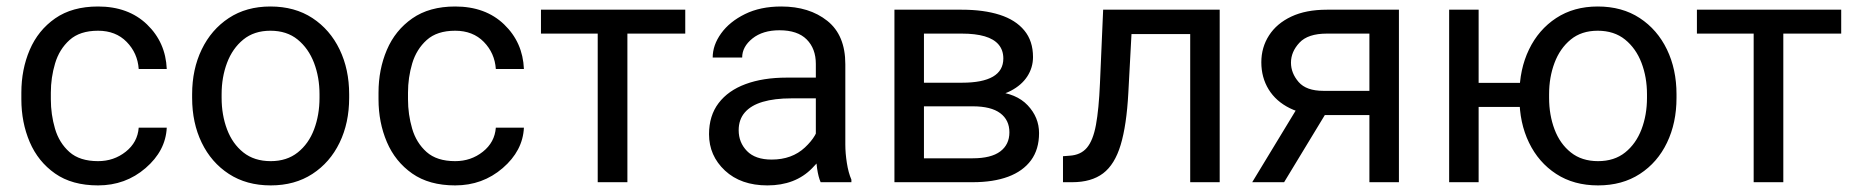

<svg xmlns="http://www.w3.org/2000/svg" viewBox="-20 -558 5678 588"><path d="M280.3 -64.5Q328.6 -64.5 365 -93.3Q401.4 -122.1 404.8 -167H490.7Q487.3 -96.2 425.8 -43.2Q364.3 9.8 280.3 9.8Q200.7 9.8 148.7 -26.6Q96.7 -63 71 -123Q45.4 -183.1 45.4 -253.9V-274.4Q45.4 -345.2 71 -405.3Q96.7 -465.3 148.9 -501.7Q201.2 -538.1 280.3 -538.1Q373 -538.1 430.2 -483.2Q487.3 -428.2 490.7 -346.7H404.8Q401.4 -395.5 367.9 -429.7Q334.5 -463.9 280.3 -463.9Q224.6 -463.9 193.1 -435.5Q161.6 -407.2 148.7 -363.8Q135.7 -320.3 135.7 -274.4V-253.9Q135.7 -207.5 148.4 -164.1Q161.1 -120.6 192.6 -92.5Q224.1 -64.5 280.3 -64.5Z M568.4 -258.3V-269.5Q568.4 -345.7 597.7 -406.5Q627 -467.3 680.7 -502.7Q734.4 -538.1 808.1 -538.1Q882.8 -538.1 936.8 -502.7Q990.7 -467.3 1020 -406.5Q1049.3 -345.7 1049.3 -269.5V-258.3Q1049.3 -181.6 1020 -121.1Q990.7 -60.5 936.8 -25.4Q882.8 9.8 809.1 9.8Q734.9 9.8 680.9 -25.4Q627 -60.5 597.7 -121.1Q568.4 -181.6 568.4 -258.3ZM658.7 -269.5V-258.3Q658.7 -206.1 675.3 -161.9Q691.9 -117.7 725.3 -91.1Q758.8 -64.5 809.1 -64.5Q858.4 -64.5 891.8 -91.1Q925.3 -117.7 941.9 -161.9Q958.5 -206.1 958.5 -258.3V-269.5Q958.5 -321.3 941.7 -365.5Q924.8 -409.7 891.6 -436.8Q858.4 -463.9 808.1 -463.9Q758.3 -463.9 725.1 -436.8Q691.9 -409.7 675.3 -365.5Q658.7 -321.3 658.7 -269.5Z M1374 -64.5Q1422.4 -64.5 1458.7 -93.3Q1495.1 -122.1 1498.5 -167H1584.5Q1581.1 -96.2 1519.5 -43.2Q1458 9.8 1374 9.8Q1294.4 9.8 1242.4 -26.6Q1190.4 -63 1164.8 -123Q1139.2 -183.1 1139.2 -253.9V-274.4Q1139.2 -345.2 1164.8 -405.3Q1190.4 -465.3 1242.7 -501.7Q1294.9 -538.1 1374 -538.1Q1466.8 -538.1 1523.9 -483.2Q1581.1 -428.2 1584.5 -346.7H1498.5Q1495.1 -395.5 1461.7 -429.7Q1428.2 -463.9 1374 -463.9Q1318.4 -463.9 1286.9 -435.5Q1255.4 -407.2 1242.4 -363.8Q1229.5 -320.3 1229.5 -274.4V-253.9Q1229.5 -207.5 1242.2 -164.1Q1254.9 -120.6 1286.4 -92.5Q1317.9 -64.5 1374 -64.5Z M1901.4 -528.3V0H1810.5V-528.3ZM2078.6 -528.3V-455.1H1636.7V-528.3Z M2478.5 -90.3V-362.3Q2478.5 -409.2 2450.4 -437.3Q2422.4 -465.3 2367.2 -465.3Q2315.9 -465.3 2284.4 -440.2Q2252.9 -415 2252.9 -381.8H2162.6Q2162.6 -419.9 2188.5 -455.8Q2214.4 -491.7 2261.5 -514.9Q2308.6 -538.1 2372.6 -538.1Q2458.5 -538.1 2513.7 -494.1Q2568.8 -450.2 2568.8 -361.3V-115.2Q2568.8 -88.9 2573.5 -59.1Q2578.1 -29.3 2587.4 -7.8V0H2493.2Q2486.3 -15.6 2482.4 -41.7Q2478.5 -67.9 2478.5 -90.3ZM2494.1 -320.3 2495.1 -256.8H2403.8Q2352.1 -256.8 2315.9 -246.1Q2279.8 -235.4 2261 -213.6Q2242.2 -191.9 2242.2 -159.2Q2242.2 -121.6 2267.6 -95.5Q2293 -69.3 2343.3 -69.3Q2405.3 -69.3 2445.1 -106.4Q2484.9 -143.6 2487.3 -179.2L2525.9 -135.7Q2518.6 -95.2 2467 -42.7Q2415.5 9.8 2330.1 9.8Q2249 9.8 2200.2 -35.6Q2151.4 -81.1 2151.4 -147Q2151.4 -203.6 2180.7 -242.2Q2210 -280.8 2263.4 -300.5Q2316.9 -320.3 2389.2 -320.3Z M2959 -232.4H2785.6L2784.7 -304.7H2926.3Q2988.8 -304.7 3020.8 -323.2Q3052.7 -341.8 3052.7 -378.9Q3052.7 -404.3 3038.3 -421.4Q3023.9 -438.5 2995.6 -446.8Q2967.3 -455.1 2925.3 -455.1H2809.6V0H2719.2V-528.3H2925.3Q2992.7 -528.3 3041.5 -512.7Q3090.3 -497.1 3116.9 -464.8Q3143.6 -432.6 3143.6 -383.3Q3143.6 -351.1 3126.2 -324.2Q3108.9 -297.4 3075.7 -280Q3042.5 -262.7 2994.1 -259.3ZM2959 0H2752.9L2797.9 -73.2H2959Q3015.1 -73.2 3043.2 -94.2Q3071.3 -115.2 3071.3 -152.8Q3071.3 -190.4 3043.2 -211.4Q3015.1 -232.4 2959 -232.4H2821.8L2822.8 -304.7H2994.1L3026.9 -277.3Q3092.3 -272.5 3127.2 -235.6Q3162.1 -198.7 3162.1 -150.4Q3162.1 -100.6 3137.5 -67.1Q3112.8 -33.7 3067.4 -16.8Q3022 0 2959 0Z M3635.7 -528.3V-453.6H3380.4V-528.3ZM3715.3 -528.3V0H3625V-528.3ZM3358.4 -528.3H3449.2L3435.5 -273.4Q3430.2 -174.8 3412.1 -114.5Q3394 -54.2 3358.2 -27.1Q3322.3 0 3263.7 0H3235.4V-79.6L3254.9 -81.1Q3289.6 -83 3308.6 -105.5Q3327.6 -127.9 3336.4 -175.8Q3345.2 -223.6 3348.6 -302.2Z M3967.8 -252H4065.4L3912.6 0H3814.9ZM4043.5 -528.3H4264.2V0H4173.8V-455.1H4043.5Q3985.4 -455.1 3959.5 -427.2Q3933.6 -399.4 3933.6 -366.2Q3933.6 -334 3957 -306.9Q3980.5 -279.8 4032.7 -279.8H4198.2V-205.6H4032.7Q3972.7 -205.6 3930.2 -226.6Q3887.7 -247.6 3865.2 -284.2Q3842.8 -320.8 3842.8 -367.2Q3842.8 -413.1 3866.5 -449.7Q3890.1 -486.3 3934.8 -507.3Q3979.5 -528.3 4043.5 -528.3Z M4710.4 -304.2V-230.5H4429.7V-304.2ZM4508.3 -528.3V0H4418V-528.3ZM4633.3 -258.3V-269.5Q4633.3 -345.7 4662.6 -406.5Q4691.9 -467.3 4745.8 -502.7Q4799.8 -538.1 4873 -538.1Q4947.8 -538.1 5001.7 -502.7Q5055.7 -467.3 5085 -406.5Q5114.3 -345.7 5114.3 -269.5V-258.3Q5114.3 -181.6 5085.2 -121.1Q5056.2 -60.5 5002.2 -25.4Q4948.2 9.8 4874 9.8Q4799.8 9.8 4745.8 -25.4Q4691.9 -60.5 4662.6 -121.1Q4633.3 -181.6 4633.3 -258.3ZM4724.1 -269.5V-258.3Q4724.1 -206.1 4740.7 -161.9Q4757.3 -117.7 4790.8 -91.1Q4824.2 -64.5 4874 -64.5Q4923.8 -64.5 4957 -91.1Q4990.2 -117.7 5007.1 -161.9Q5023.9 -206.1 5023.9 -258.3V-269.5Q5023.9 -321.3 5007.1 -365.5Q4990.2 -409.7 4956.8 -436.8Q4923.3 -463.9 4873 -463.9Q4823.2 -463.9 4790.3 -436.8Q4757.3 -409.7 4740.7 -365.5Q4724.1 -321.3 4724.1 -269.5Z M5441.4 -528.3V0H5350.6V-528.3ZM5618.7 -528.3V-455.1H5176.8V-528.3Z"/></svg>

Font: RobotoDEMO
Style: Regular
Weight: 400
Designer: Christian Robertson
Foundry: Google
Version: Version 2.136